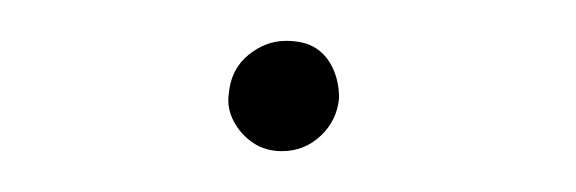

<svg xmlns="http://www.w3.org/2000/svg" viewBox="-20 -248 282 94"><path d="M118 -174Q110 -174 104 -178Q98 -182 94.5 -188.5Q91 -195 92 -202Q93 -214 101.5 -221Q110 -228 120 -228Q129 -228 134.5 -224.5Q140 -221 143 -214.5Q146 -208 146 -200Q145 -189 137 -181.5Q129 -174 118 -174Z"/></svg>

Font: Ysabeau Infant Thin
Style: Italic
Weight: 250
Italic angle: -12°
Designer: Christian Thalmann (Catharsis Fonts)
Version: Version 2.001;gftools[0.9.30]; featfreeze: ss01,ss02,lnum